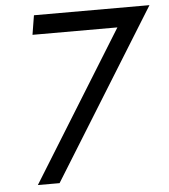

<svg xmlns="http://www.w3.org/2000/svg" viewBox="-51 -746 700 793"><g transform="rotate(-5 299.0 -350.0)"><path d="M106 -620 119 -700H598L164 0H74L458 -620Z"/></g></svg>

Font: Jost*
Style: Italic
Weight: 400
Italic angle: -10°
Version: Version 3.7